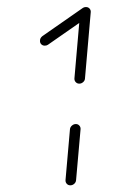

<svg xmlns="http://www.w3.org/2000/svg" viewBox="-20 -539 348 558"><path d="M184.4 -0.4Q178.1 -0.4 174.1 -4.8Q170 -9.3 170.4 -15.6L183.3 -163Q183.7 -169.3 188.9 -173.9Q194.1 -178.5 200.4 -178.5Q206.7 -178.5 210.7 -173.9Q214.8 -169.3 214.1 -163L201.1 -15.6Q200.7 -9.3 195.7 -4.8Q190.7 -0.4 184.4 -0.4ZM230 -518.5Q235.9 -518.5 239.8 -514.6Q243.7 -510.7 243.7 -504.8Q243.7 -495.9 236.7 -490.7L119.3 -408.9Q115.6 -406.3 110 -406.3Q103.7 -406.3 99.6 -410.7Q95.6 -415.2 96.3 -421.5Q96.3 -428.5 103.3 -434.1L220.7 -515.9Q225.2 -518.5 230 -518.5ZM210.4 -295.9Q204.1 -295.9 200 -300.4Q195.9 -304.8 196.3 -311.1L213 -503.3Q213.7 -509.6 218.5 -514.1Q223.3 -518.5 229.6 -518.5Q235.9 -518.5 240.2 -514.1Q244.4 -509.6 243.7 -503.3L227 -311.1Q226.7 -304.8 221.7 -300.4Q216.7 -295.9 210.4 -295.9Z"/></svg>

Font: 26F Galaxy Sans Ultra Light
Style: Italic
Weight: 200
Italic angle: -5°
Designer: C₂₉H₂₅N₃O₅
Version: Version 1.200